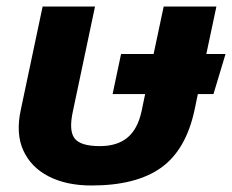

<svg xmlns="http://www.w3.org/2000/svg" viewBox="-20 -560 713 590"><path d="M261 10Q184 10 129.5 -18Q75 -46 51.5 -98Q28 -150 44 -223L111 -540H272L204 -218Q191 -159 209 -135Q227 -111 287 -111Q340 -111 371.5 -137Q403 -163 415 -218L426 -271H326L352 -394H452L483 -540H645L614 -394H673L636 -271H588L578 -223Q552 -100 475.5 -45Q399 10 261 10Z"/></svg>

Font: Kanit SemiBold
Style: Italic
Weight: 600
Italic angle: -12°
Designer: Katatrad Team
Foundry: CadsonDemak
Version: Version 2.000; ttfautohint (v1.8.3)